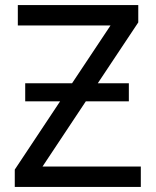

<svg xmlns="http://www.w3.org/2000/svg" viewBox="-20 -734 612 754"><path d="M79 -407H263L414 -634H50V-714H523V-646L364 -407H486V-336H317L147 -80H533V0H38V-68L216 -336H79Z"/></svg>

Font: Noto Sans Living
Style: Regular
Weight: 400
Designer: Monotype Design Team
Foundry: Monotype Imaging Inc.
Version: Version 2.013; ttfautohint (v1.8.4.7-5d5b)